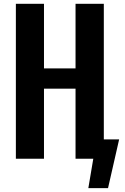

<svg xmlns="http://www.w3.org/2000/svg" viewBox="-20 -830 653 1004"><path d="M63 0V-810.1H210V-472.2H375V-810.1H522.9V-101.1H603L544.9 153.8H441.9L467.8 0H375V-366.2H210V0Z"/></svg>

Font: Oswald Medium
Style: Regular
Weight: 500
Designer: Vernon Adams
Foundry: Vernon Adams
Version: Version 4.103